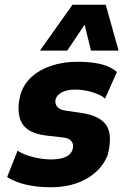

<svg xmlns="http://www.w3.org/2000/svg" viewBox="-20 -777 519 808"><path d="M197 11Q130 11 83 -1.5Q36 -14 10 -32L54 -143Q74 -130 98.5 -122Q123 -114 148 -110Q173 -106 195 -106Q232 -106 256 -116.5Q280 -127 286 -150Q291 -170 281 -182.5Q271 -195 249 -198L171 -207Q95 -217 71.5 -260.5Q48 -304 65 -375Q78 -421 111.5 -452Q145 -483 195 -500Q245 -517 306 -517Q347 -517 379.5 -512Q412 -507 435 -497Q458 -487 472 -474L422 -362Q407 -377 370 -388.5Q333 -400 297 -400Q263 -400 241.5 -389Q220 -378 214 -360Q210 -341 220.5 -328Q231 -315 258 -311L327 -301Q402 -289 428 -249Q454 -209 434 -128Q420 -87 385.5 -55Q351 -23 302.5 -6Q254 11 197 11ZM148 -564 285 -757H425L479 -564H363L336 -673L263 -564Z"/></svg>

Font: Nunito Sans 7pt Condensed Black
Style: Italic
Weight: 900
Width: 3
Italic angle: -9°
Designer: Vernon Adams
Foundry: Vernon Adams
Version: Version 3.101;gftools[0.9.27]